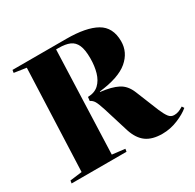

<svg xmlns="http://www.w3.org/2000/svg" viewBox="-160 -906 1115 1096"><g transform="rotate(-30 397.5 -358.0)"><path d="M347 -381Q392 -382 418.5 -407Q445 -432 457 -473.5Q469 -515 469 -566Q469 -622 455.5 -652.5Q442 -683 414 -695Q386 -707 341 -707H325L300 -28L384 -18L381 0H19L22 -18L101 -28L128 -700L48 -712L51 -730H405Q536 -730 603 -692Q670 -654 670 -562Q670 -489 611 -439Q552 -389 421 -374V-371Q493 -363 534.5 -341.5Q576 -320 597 -268L659 -115Q674 -80 687.5 -62.5Q701 -45 722 -45Q738 -45 751.5 -50Q765 -55 783 -66L792 -52Q763 -27 713 -6.5Q663 14 611 14Q544 14 505 -14.5Q466 -43 446 -104L394 -272Q380 -316 370 -332.5Q360 -349 344 -356Z"/></g></svg>

Font: Literata 72pt ExtraBold
Style: Italic
Weight: 800
Italic angle: -2°
Designer: Latin by Veronika Burian and Jose Scaglione. Greek by Irene Vlachou. Cyrillic by Vera Evstafieva
Foundry: TypeTogether
Version: Version 3.002